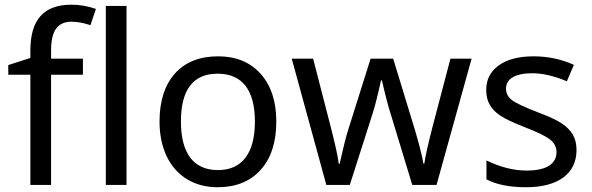

<svg xmlns="http://www.w3.org/2000/svg" viewBox="-20 -785 2512 815"><path d="M332 -536.1H196.8V-570.8C196.8 -655.3 225.1 -692.9 284.2 -692.9C307.1 -692.9 333.5 -688 363.8 -678.2L387.2 -747.1C352.1 -759.3 317.4 -765.1 283.2 -765.1C164.6 -765.1 108.9 -700.2 108.9 -569.8V-539.1L15.1 -508.8V-467.8H108.9V0H196.8V-467.8H332Z M517.1 -759.8H429.2V0H517.1Z M1152.8 -269C1152.8 -354.5 1130.9 -421.9 1086.4 -471.7C1042 -521 981.9 -545.9 906.2 -545.9C827.6 -545.9 766.1 -521.5 722.7 -473.1C679.2 -424.3 657.2 -356.4 657.2 -269C657.2 -212.9 667.5 -164.1 687.5 -121.6C728 -37.1 805.7 9.8 902.8 9.8C981 9.8 1042 -14.6 1086.4 -64C1130.9 -113.3 1152.8 -181.6 1152.8 -269ZM748 -269C748 -404.3 799.8 -472.2 903.8 -472.2C1007.3 -472.2 1062 -403.8 1062 -269C1062 -134.3 1007.3 -63 905.3 -63C801.8 -63 748 -134.3 748 -269Z M1833 0 1981.9 -536.1H1892.1L1816.9 -250C1795.9 -168.5 1784.2 -115.7 1781.2 -90.8H1776.9C1771.5 -128.9 1754.4 -188 1741.2 -233.9L1648.9 -536.1H1553.2L1458 -233.9C1448.7 -204.6 1439 -166.5 1428.7 -120.1L1421.9 -89.8H1418C1414.6 -118.2 1404.3 -166.5 1386.7 -235.4C1368.7 -304.2 1342.8 -404.3 1309.1 -536.1H1218.3L1365.2 0H1464.8L1561 -300.8C1571.3 -332.5 1583.5 -380.4 1597.2 -443.8H1601.1C1617.2 -374 1629.9 -326.7 1638.2 -301.8L1730 0Z M2427.2 -147.9C2427.2 -172.9 2422.4 -194.3 2412.1 -212.4C2401.9 -230.5 2386.2 -246.6 2365.2 -260.7C2343.8 -274.9 2310.5 -290.5 2266.1 -307.1C2206.5 -330.1 2168.5 -347.7 2152.3 -360.8C2136.2 -373.5 2127.9 -389.6 2127.9 -409.2C2127.9 -449.7 2166.5 -474.1 2239.3 -474.1C2282.7 -474.1 2332 -462.9 2386.2 -439.9L2416 -509.8C2362.8 -533.7 2306.2 -545.9 2245.1 -545.9C2182.6 -545.9 2133.3 -533.2 2097.7 -507.8C2062 -482.4 2043.9 -447.8 2043.9 -403.8C2043.9 -378.9 2048.8 -357.9 2058.6 -340.8C2067.9 -323.7 2083 -308.1 2103.5 -294.4C2124 -280.3 2159.7 -263.7 2210 -244.1C2259.3 -225.1 2293.9 -208.5 2313.5 -193.8C2332.5 -179.2 2342.3 -161.1 2342.3 -140.1C2342.3 -91.8 2303.7 -61 2215.3 -61C2160.6 -61 2104 -75.2 2044.9 -104V-23.9C2086.4 -1.5 2142.6 9.8 2213.4 9.8C2348.6 9.8 2427.2 -47.9 2427.2 -147.9Z"/></svg>

Font: Noto Reveo Sans
Style: Regular
Weight: 400
Designer: Monotype Design team
Foundry: Monotype Imaging Inc.
Version: Version 1.04